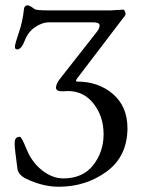

<svg xmlns="http://www.w3.org/2000/svg" viewBox="-20 -689 550 723"><path d="M208 -395 345.2 -569.8Q355 -582 355 -593.8Q355 -605.5 325.2 -605H166Q138.7 -605 112.3 -586.9Q85.9 -569.3 73.2 -536.1Q60.5 -502.9 44.9 -502.9Q36.1 -502.9 36.1 -512.7Q36.1 -522.5 50.8 -565.9Q65.9 -609.9 69.8 -651.9Q70.8 -668.9 85 -668.9Q91.8 -668.9 109.9 -654.8Q117.7 -649.9 161.1 -649.9H398.9L444.8 -652.8Q448.2 -652.8 451.2 -644Q454.1 -635.3 451.2 -630.9L270 -393.1Q262.2 -381.8 271 -381.8Q350.6 -381.8 405.3 -335Q460 -288.1 460 -205.1Q459 -99.1 380.9 -42.5Q302.7 14.2 201.2 14.2Q142.1 14.2 80.1 -15.1Q50.3 -29.3 45.9 -51.8Q35.2 -128.9 35.2 -147Q35.2 -165 41 -169.4Q46.9 -173.8 55.2 -173.8Q61 -173.8 80.6 -126Q100.1 -78.1 138.2 -47.9Q176.3 -17.6 217.8 -17.1Q292 -17.1 331.1 -67.4Q370.1 -117.2 370.1 -183.6Q370.1 -250 333 -297.9Q295.9 -345.7 236.8 -346.2L213.9 -345.2Q190.9 -344.7 190.9 -359.4Q190.9 -374 208 -395Z"/></svg>

Font: EBGaramond
Style: Regular
Weight: 400
Version: Version 000.012g